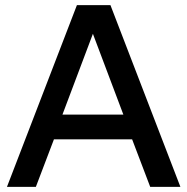

<svg xmlns="http://www.w3.org/2000/svg" viewBox="-20 -724 726 744"><path d="M562 0 492 -184H189L119 0H7L278 -704H408L679 0ZM222 -280H458L340 -593Z"/></svg>

Font: Prodigy Sans Medium
Style: Regular
Weight: 500
Designer: Wei Huang
Foundry: Wei Huang
Version: Version 1.003; ttfautohint (v1.8.3)